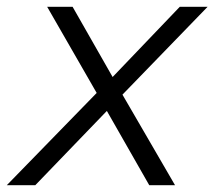

<svg xmlns="http://www.w3.org/2000/svg" viewBox="-55 -546 632 566"><path d="M-35 0 230 -272 84 -526H159L277 -319L475 -526H557L306 -267L461 0H385L260 -219L49 0Z"/></svg>

Font: Montserrat
Style: Italic
Weight: 400
Italic angle: -11.3°
Designer: Julieta Ulanovsky
Foundry: Julieta Ulanovsky
Version: Version 9.000; ttfautohint (v1.8.4.7-5d5b)